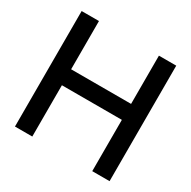

<svg xmlns="http://www.w3.org/2000/svg" viewBox="-152 -830 976 979"><g transform="rotate(30 335.5 -340.0)"><path d="M57 0V-680H159V-396H512V-680H614V0H512V-302H159V0Z"/></g></svg>

Font: TASA Orbiter Display Medium
Style: Regular
Weight: 500
Designer: Weizhong Zhang
Version: Version 1.000;Glyphs 3.1.2 (3151)